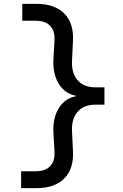

<svg xmlns="http://www.w3.org/2000/svg" viewBox="-20 -810 640 1000"><path d="M374 -308C301 -296 254 -221 258 -126L264 -18C267 46 232 82 166 82H90V170H170C297 170 367 99 360 -23L355 -128C351 -212 397 -265 476 -265H524V-355H476C397 -355 351 -408 355 -492L360 -597C367 -719 297 -790 170 -790H96V-702H166C232 -702 267 -666 264 -602L258 -494C254 -399 301 -324 374 -312Z"/></svg>

Font: CommitMono
Style: 500Regular
Weight: 500
Monospace: yes
Designer: Eigil Nikolajsen
Foundry: Eigil Nikolajsen
Version: Version 1.143